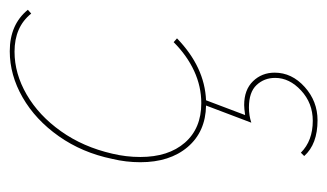

<svg xmlns="http://www.w3.org/2000/svg" viewBox="-162 -288 686 403"><g transform="rotate(-90 181.5 -86.0)"><path d="M363 -371 355 -364Q327 -399 275 -399Q229 -399 185 -373.5Q141 -348 108 -301.5Q75 -255 61 -194Q54 -165 54 -135Q54 -76 84 -41.5Q114 -7 167 -7Q202 -7 234.5 -22Q267 -37 295 -65L303 -58Q243 0 173 3L142 85Q156 83 163 83Q195 83 213 101.5Q231 120 231 147Q231 183 201 210Q171 237 131 237Q81 237 56 209L63 202Q88 227 130 227Q167 227 193.5 202.5Q220 178 220 148Q220 125 205 109Q190 93 158 93Q141 93 126 98L162 3Q107 2 75 -35.5Q43 -73 43 -135Q43 -165 50 -194Q63 -257 97.5 -306Q132 -355 179 -382Q226 -409 276 -409Q332 -409 363 -371Z"/></g></svg>

Font: Ysabeau Hairline
Style: Italic
Weight: 100
Italic angle: -12°
Designer: Christian Thalmann (Catharsis Fonts)
Version: Version 0.003